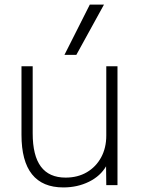

<svg xmlns="http://www.w3.org/2000/svg" viewBox="-20 -810 625 840"><path d="M257 10Q166 10 120 -47.5Q74 -105 74 -220V-520H123V-227Q123 -129 159 -81Q195 -33 267 -33Q320 -33 360 -56.5Q400 -80 422.5 -121.5Q445 -163 445 -217V-520H494V0H445L444 -84H445Q420 -40 369.5 -15Q319 10 257 10ZM314 -570H262L373 -790H435Z"/></svg>

Font: M PLUS 2 Light
Style: Regular
Weight: 300
Designer: Coji Morishita
Foundry: UNDERFOREST DESIGN
Version: Version 1.001